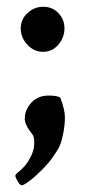

<svg xmlns="http://www.w3.org/2000/svg" viewBox="-20 -400 260 568"><path d="M41.3 -316Q41.3 -342.7 61.3 -361.3Q81.3 -380 108 -380Q134.7 -380 152.7 -361.3Q170.7 -342.7 170.7 -316Q170.7 -289.3 152.7 -268Q134.7 -246.7 107.3 -246.7Q80 -246.7 60.7 -268Q41.3 -289.3 41.3 -316ZM66.7 -14.7Q53.3 -34.7 53.3 -47.3Q53.3 -60 56.7 -70Q60 -80 68 -90.7Q88 -117.3 124 -117.3Q150.7 -117.3 158.7 -110.7Q172 -74.7 172 -52.7Q172 -30.7 167.3 -6.7Q162.7 17.3 157.3 30Q152 42.7 137.3 63.3Q122.7 84 105.3 101.3Q68 138.7 46.7 148H45.3Q38.7 148 32 136Q25.3 124 25.3 120Q25.3 116 34 109.3Q42.7 102.7 53.3 90.7Q64 78.7 72.7 60Q81.3 41.3 81.3 23.3Q81.3 5.3 76.7 -1.3Q72 -8 66.7 -14.7Z"/></svg>

Font: Ramaraja
Style: Regular
Weight: 400
Designer: Appaji Ambarisha Darbha
Foundry: Andhrapradesh Society for Knowledge Networks
Version: Version 1.0.4; ttfautohint (v1.2.25-373a) -l 7 -r 28 -G 50 -